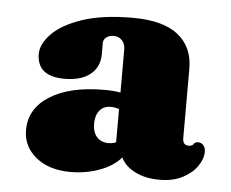

<svg xmlns="http://www.w3.org/2000/svg" viewBox="-39 -761 627 521"><g transform="rotate(5 274.0 -500.0)"><path d="M57 -596.5Q57 -623.5 84 -651.2Q111 -679 165.5 -697.5Q220 -716 302.5 -716Q386 -716 426.8 -683.2Q467.5 -650.5 467.5 -592V-401.5Q467.5 -394 471.2 -388.8Q475 -383.5 484 -383.5Q493.5 -383.5 497 -389.2Q500.5 -395 508 -395Q518 -395 523.5 -388.2Q529 -381.5 529 -371Q529 -351.5 515.2 -331.5Q501.5 -311.5 475.5 -298Q449.5 -284.5 412.5 -284.5Q374 -284.5 346 -298.8Q318 -313 307.5 -336Q285.5 -311 248.5 -297.8Q211.5 -284.5 170.5 -284.5Q111.5 -284.5 76 -313.8Q40.5 -343 40.5 -387.5Q40.5 -446 94.8 -480.2Q149 -514.5 243 -514.5Q268 -514.5 287 -511V-627.5Q287 -643.5 278.2 -653Q269.5 -662.5 255.5 -662.5Q243.5 -662.5 235.5 -656.5Q227.5 -650.5 227.5 -640.5V-610.5Q227.5 -575.5 202.5 -555.2Q177.5 -535 132.5 -535Q57 -535 57 -596.5ZM223 -421Q223 -397 235 -384.2Q247 -371.5 266.5 -371.5Q277 -371.5 287 -375.5V-466Q277 -470 263.5 -470Q245 -470 234 -456.8Q223 -443.5 223 -421Z"/></g></svg>

Font: Fraunces 9pt S050 Black
Style: Regular
Weight: 900
Version: Version 1.000; ttfautohint (v1.8.3)